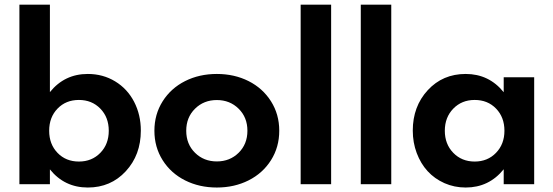

<svg xmlns="http://www.w3.org/2000/svg" viewBox="-20 -802 2410 836"><path d="M64.5 -781.8H197.3V-400.9Q260.9 -480 362.3 -480Q428.2 -480 481.4 -447.7Q534.5 -415.5 563.9 -358.9Q593.2 -302.3 593.2 -233.2Q593.2 -127.3 527.7 -56.4Q462.3 14.5 362.3 14.5Q260.9 14.5 197.3 -64.5V0H64.5ZM323.6 -366.8Q266.8 -366.8 230.5 -329.1Q194.1 -291.4 194.1 -232.7Q194.1 -174.1 230.5 -136.4Q266.8 -98.6 323.6 -98.6Q380 -98.6 416.8 -136.4Q453.6 -174.1 453.6 -232.7Q453.6 -291.4 416.8 -329.1Q380 -366.8 323.6 -366.8Z M688.2 -104.5Q652.3 -161.4 652.3 -232.7Q652.3 -304.1 688.2 -360.9Q724.1 -417.7 785.9 -448.9Q847.7 -480 924.1 -480Q1000.5 -480 1062.3 -448.9Q1124.1 -417.7 1160 -360.9Q1195.9 -304.1 1195.9 -232.7Q1195.9 -161.4 1160 -104.5Q1124.1 -47.7 1062.3 -16.6Q1000.5 14.5 924.1 14.5Q847.7 14.5 785.9 -16.6Q724.1 -47.7 688.2 -104.5ZM829.1 -328.6Q790.9 -290.9 790.9 -232.7Q790.9 -174.5 829.1 -136.8Q867.3 -99.1 924.1 -99.1Q980.9 -99.1 1019.1 -136.8Q1057.3 -174.5 1057.3 -232.7Q1057.3 -290.9 1019.1 -328.6Q980.9 -366.4 924.1 -366.4Q867.3 -366.4 829.1 -328.6Z M1421.8 0H1289.1V-781.8H1421.8Z M1683.6 0H1550.9V-781.8H1683.6Z M2007.7 14.5Q1958.2 14.5 1915.2 -4.5Q1872.3 -23.6 1842 -56.6Q1811.8 -89.5 1794.5 -135.5Q1777.3 -181.4 1777.3 -233.2Q1777.3 -338.6 1842.5 -409.3Q1907.7 -480 2007.7 -480Q2109.1 -480 2173.2 -400.5V-465.5H2305.9V0H2173.2V-65Q2109.1 14.5 2007.7 14.5ZM2176.4 -232.7Q2176.4 -291.4 2140 -329.1Q2103.6 -366.8 2046.8 -366.8Q1990.5 -366.8 1953.6 -328.9Q1916.8 -290.9 1916.8 -232.7Q1916.8 -174.5 1953.6 -136.6Q1990.5 -98.6 2046.8 -98.6Q2103.2 -98.6 2139.8 -136.6Q2176.4 -174.5 2176.4 -232.7Z"/></svg>

Font: Spartan MB
Style: Bold
Weight: 700
Designer: Matt Bailey, Mirko Velimirovic
Foundry: Matt Bailey
Version: Version 1.005